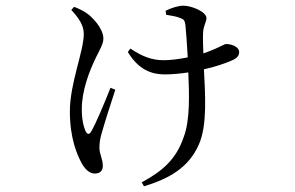

<svg xmlns="http://www.w3.org/2000/svg" viewBox="-20 -578 1040 676"><path d="M314 33C331 33 342 24 342 7C342 -20 330 -34 330 -58C330 -76 333 -92 338 -109C346 -138 369 -211 386 -262L369 -269C349 -218 316 -139 301 -115C295 -104 288 -104 282 -115C274 -132 268 -157 268 -194C268 -259 294 -327 319 -378C331 -402 344 -424 344 -442C344 -478 305 -518 286 -531C273 -540 261 -546 241 -554L231 -543C257 -515 275 -489 275 -459C275 -397 226 -285 226 -186C226 -91 251 -33 270 1C282 20 296 33 314 33ZM560 -316C587 -316 616 -319 643 -323C646 -249 650 -157 627 -96C600 -16 551 25 479 64L487 78C575 51 644 13 680 -69C711 -137 702 -253 698 -334C740 -343 775 -356 796 -365C815 -373 822 -382 822 -395C822 -413 796 -423 776 -423C771 -423 763 -417 735 -405C724 -400 710 -395 696 -390C695 -418 694 -444 695 -462C696 -488 707 -501 707 -514C707 -536 656 -558 625 -558C609 -558 582 -550 563 -540L565 -526C583 -523 603 -520 616 -514C627 -510 631 -506 633 -488C635 -466 639 -418 641 -376C611 -370 581 -366 556 -366C515 -366 481 -379 439 -407L430 -395C468 -332 514 -316 560 -316Z"/></svg>

Font: Source Han Serif CN
Style: Regular
Weight: 400
Designer: Ryoko NISHIZUKA 西塚涼子 (kana & ideographs); Frank Grießhammer (Latin, Greek & Cyrillic); Wenlong ZHANG 张文龙 (bopomofo); San
Foundry: Adobe
Version: Version 2.003;hotconv 1.1.1;makeotfexe 2.6.0